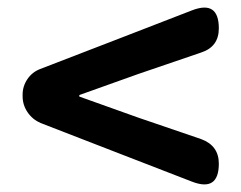

<svg xmlns="http://www.w3.org/2000/svg" viewBox="-20 -627 630 501"><path d="M481 -153 295 -225 86 -306Q65 -315 52 -334Q39 -353 39 -376V-380Q39 -402 51.5 -420.5Q64 -439 85 -447L295 -528L481 -600Q551 -627 551 -553Q551 -505 505 -490L341 -434L187 -379V-375L341 -320L505 -264Q551 -247 551 -200Q551 -126 481 -153Z"/></svg>

Font: GenSenRounded2 TW B
Style: Regular
Weight: 700
Version: Version 2.000;PS 2;hotconv 16.6.51;makeotf.lib2.5.65220 DEVE